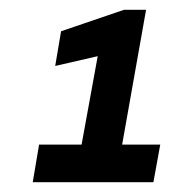

<svg xmlns="http://www.w3.org/2000/svg" viewBox="-20 -720 348 393"><path d="M47 -347 60 -424H147L180 -605L93 -585L105 -656L234 -700H279L230 -424H308L294 -347Z"/></svg>

Font: Rethink Sans ExtraBold
Style: Italic
Weight: 800
Italic angle: -10°
Designer: The Rethink Sans project authors (Hans Thiessen). DM Sans designed by Colophon Foundry.
Foundry: Rethink Communications LLC
Version: Version 1.001